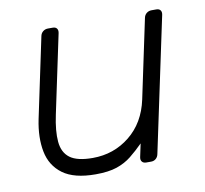

<svg xmlns="http://www.w3.org/2000/svg" viewBox="-65 -590 715 670"><g transform="rotate(-10 293.0 -255.0)"><path d="M222 10Q146 10 106 -19.5Q66 -49 56 -100Q46 -151 59 -214L119 -498Q121 -508 128.5 -514Q136 -520 146 -520H163Q173 -520 177.5 -514Q182 -508 180 -498L121 -219Q109 -163 112.5 -124.5Q116 -86 141.5 -67Q167 -48 222 -48Q297 -48 353.5 -93.5Q410 -139 427 -219L486 -498Q488 -508 495.5 -514Q503 -520 513 -520H530Q540 -520 544.5 -514Q549 -508 547 -498L446 -22Q444 -12 437 -6Q430 0 420 0H403Q393 0 388 -6Q383 -12 385 -22L395 -69Q372 -46 349.5 -28Q327 -10 297.5 0Q268 10 222 10Z"/></g></svg>

Font: Rubik Light
Style: Italic
Weight: 300
Italic angle: -12°
Designer: Hubert and Fischer
Foundry: Hubert and Fischer
Version: Version 2.300;gftools[0.9.30]